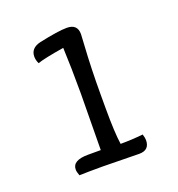

<svg xmlns="http://www.w3.org/2000/svg" viewBox="-92 -750 567 610"><g transform="rotate(-20 191.5 -445.5)"><path d="M167 -271 169 -462Q169 -550 166 -617Q98 -606 76 -598Q70 -610 70 -622Q70 -651 104 -659Q169 -673 198 -673Q234 -673 234 -639Q234 -634 232 -603Q227 -526 227 -437V-390Q227 -309 233 -268Q271 -268 309 -272Q313 -260 313 -252Q313 -218 278 -218L154 -220Q104 -220 76 -219Q71 -232 71 -240Q71 -271 124 -271Z"/></g></svg>

Font: Overlock
Style: Regular
Weight: 400
Designer: Dario Muhafara
Foundry: Dario Manuel Muhafara
Version: Version 1.002